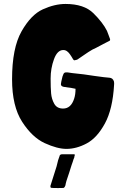

<svg xmlns="http://www.w3.org/2000/svg" viewBox="-20 -739 632 971"><path d="M41 -338Q41 -496 89 -580.5Q137 -665 197 -692Q257 -719 311 -719Q405 -719 452.5 -672Q500 -625 521 -583Q525 -573 529 -562Q533 -551 536 -543Q537 -541 537 -538Q537 -535 534.5 -533Q532 -531 528 -529.5Q524 -528 519 -525L496 -513Q461 -494 447 -488Q425 -475 411 -465L392 -452Q386 -447 373 -439Q369 -436 365 -436Q359 -434 357 -434Q352 -434 348.5 -441Q345 -448 342 -452Q340 -455 334 -464Q328 -473 319.5 -479.5Q311 -486 300 -486Q270 -486 253 -439.5Q236 -393 236 -342Q236 -295 238.5 -266.5Q241 -238 254.5 -214Q268 -190 299 -190Q339 -190 355 -240Q362 -261 362 -290L342 -294Q318 -298 307 -299Q288 -301 288 -313Q288 -320 296 -352Q301 -368 306 -371Q311 -374 321 -373Q326 -372 344.5 -369.5Q363 -367 403 -363L458 -355Q514 -347 533 -346Q550 -345 556 -328Q558 -318 557 -311Q550 -187 510.5 -114.5Q471 -42 419 -14Q367 14 316 14Q270 14 206.5 -15Q143 -44 92 -123Q41 -202 41 -338ZM241 211Q237 211 236 209Q235 207 235 204.5Q235 202 235 201L266 103L274 71L281 51Q282 41 296 41H352Q362 41 357 49Q356 60 352 66Q351 70 348 79Q345 88 342 96L330 134Q321 163 316 176Q311 194 311 198Q308 207 303 211Q300 212 273 212Q246 212 241 211Z"/></svg>

Font: Barriecito
Style: Regular
Weight: 400
Designer: Pablo Cosgaya & Sergio Jiménez
Foundry: Pablo Cosgaya & Sergio Jiménez
Version: Version 1.001